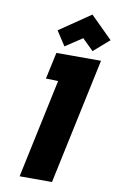

<svg xmlns="http://www.w3.org/2000/svg" viewBox="-101 -996 650 1051"><g transform="rotate(10 223.5 -470.5)"><path d="M447 -820 325 -941 152 -823 204 -743 298 -805 360 -744ZM135 -552 203 -550 86 0H266L415 -700H167Z"/></g></svg>

Font: Advent Pro Black
Style: Italic
Weight: 900
Italic angle: -12°
Version: Version 3.000